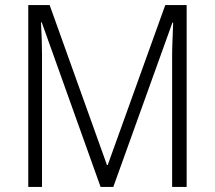

<svg xmlns="http://www.w3.org/2000/svg" viewBox="-20 -734 843 754"><path d="M375 0 144 -646H141Q145 -576 145 -516V0H91V-714H175L400 -86H403L629 -714H713V0H656V-519Q656 -545 657.5 -577Q659 -609 660 -645H657L425 0Z"/></svg>

Font: Noto Sans Khmer UI SemiCondensed Light
Style: Regular
Weight: 300
Width: 4
Designer: Danh Hong and the Monotype Design Team
Foundry: Monotype Imaging Inc.
Version: Version 2.002; ttfautohint (v1.8.4.7-5d5b)